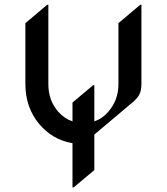

<svg xmlns="http://www.w3.org/2000/svg" viewBox="-20 -777 709 816"><path d="M288.1 19.5V-168.5Q285.6 -168.9 283.2 -169.4Q201.7 -184.6 147 -249.5Q87.9 -319.8 87.9 -419.9V-678.7L180.7 -756.8H185.5V-419.9Q185.5 -349.6 227.5 -302.2Q253.9 -272.5 288.1 -261.2V-341.3L376 -415H380.9V-261.2Q415 -272.5 440.4 -302.2Q483.4 -351.6 483.4 -419.9V-678.7L576.2 -756.8H581.1V-419.9Q581.1 -393.6 572.3 -375.5Q564.9 -360.4 544.9 -343.3L380.9 -205.1V-54.2L293 19.5Z"/></svg>

Font: Gothica
Style: Book
Weight: 400
Designer: Wojciech Kalinowski "wmk69" (wmk69@o2.pl)
Foundry: Wojciech Kalinowski "wmk69" (wmk69@o2.pl)
Version: Version 2.1.0; 2021-05-14